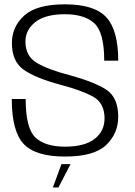

<svg xmlns="http://www.w3.org/2000/svg" viewBox="-20 -700 609 864"><path d="M218 143.5H243L297.5 38.5H256.5ZM273 4.5Q403 4.5 457.5 -47.2Q512 -99 512 -174.5Q512 -260.5 459.2 -295.8Q406.5 -331 290.5 -362.5Q196.5 -387 145.5 -417.2Q94.5 -447.5 94.5 -513Q94.5 -565.5 139.2 -600.8Q184 -636 272 -636Q360 -636 404.5 -595.2Q449 -554.5 449 -427H512Q512 -564 458.5 -622.2Q405 -680.5 272.5 -680.5Q144 -680.5 88.8 -629.8Q33.5 -579 33.5 -506.5Q33.5 -424 86.2 -386.5Q139 -349 252.5 -318.5Q347.5 -293.5 399 -265Q450.5 -236.5 450.5 -167Q450.5 -110 405.8 -75Q361 -40 272.5 -40Q183 -40 139.2 -81.5Q95.5 -123 95.5 -254.5H33Q33 -110 86 -52.8Q139 4.5 273 4.5Z"/></svg>

Font: Anybody Thin Light
Style: Regular
Weight: 300
Version: Version 1.113;gftools[0.9.25]